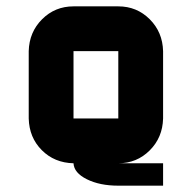

<svg xmlns="http://www.w3.org/2000/svg" viewBox="-20 -587 606 607"><path d="M354 -212.4V-425.3H212.4V-212.4ZM354 -566.9Q412.6 -566.9 453.4 -526.1Q494.1 -485.4 495.6 -425.3V-212.4Q494.1 -152.3 453.4 -111.6Q412.6 -70.8 354 -70.8H495.6V0H354Q295.4 0 254.6 -20.3Q213.9 -40.5 212.4 -70.8Q151.9 -72.3 112.1 -112.3Q72.3 -152.3 70.8 -212.4V-425.3Q72.3 -485.4 113 -526.1Q153.8 -566.9 212.4 -566.9Z"/></svg>

Font: Blazma
Style: Regular
Weight: 400
Designer: GGBotNet
Version: 1.00